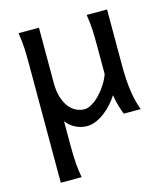

<svg xmlns="http://www.w3.org/2000/svg" viewBox="-110 -585 799 911"><g transform="rotate(-15 289.5 -129.5)"><path d="M449.2 0Q445.8 -8.3 441.9 -19.5Q438 -30.8 434.3 -43.5Q430.7 -56.2 427.5 -70.1Q424.3 -84 422.4 -97.7Q410.6 -79.1 393.8 -59.8Q377 -40.5 356.4 -24.4Q335.9 -8.3 312.7 2Q289.6 12.2 266.1 12.2Q249 12.2 233.9 7.8Q218.8 3.4 206.1 -3.7Q193.4 -10.7 183.1 -20Q172.9 -29.3 166 -39.1V73.2Q166 102.5 166.7 126.2Q167.5 149.9 168.9 169.9Q170.4 189.9 172.9 206.8Q175.3 223.6 178.2 239.3H75.7V-341.8Q75.7 -365.2 75.4 -384.3Q75.2 -403.3 74.2 -421.1Q73.2 -439 71.3 -457.5Q69.3 -476.1 65.9 -498H166V-227.1Q166 -185.5 175.5 -155.5Q185.1 -125.5 200.4 -106.2Q215.8 -86.9 235.4 -77.6Q254.9 -68.4 275.4 -68.4Q293.5 -68.4 314 -81.1Q334.5 -93.8 353.3 -113.8Q372.1 -133.8 387.2 -158Q402.3 -182.1 410.2 -205.1V-341.8Q410.2 -365.7 409.9 -385Q409.7 -404.3 408.7 -421.9Q407.7 -439.5 405.8 -457.5Q403.8 -475.6 400.4 -498H500.5V-219.7Q500.5 -148.4 508.5 -95Q516.6 -41.5 532.2 0Z"/></g></svg>

Font: Andika Afr
Style: Regular
Weight: 400
Designer: Victor Gaultney, Annie Olsen, Julie Remington, Don Collingsworth, Eric Hays, Becca Hirsbrunner
Foundry: SIL International
Version: Version 5.000